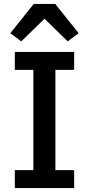

<svg xmlns="http://www.w3.org/2000/svg" viewBox="-20 -964 456 984"><path d="M56 0V-92H151V-606H56V-698H360V-606H264V-92H360V0ZM263 -944 383 -794 327 -752 208 -868 89 -752 33 -794 153 -944Z"/></svg>

Font: IBM Plex Sans Arabic Medm
Style: Regular
Weight: 500
Designer: Mike Abbink, Paul van der Laan, Pieter van Rosmalen, Wael Morcos, Khajak Apelian
Foundry: Bold Monday
Version: Version 1.005